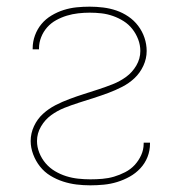

<svg xmlns="http://www.w3.org/2000/svg" viewBox="-20 -548 540 576"><path d="M251 8Q230 8 209.5 5.5Q189 3 169 -3.5Q149 -10 131 -21Q113 -32 100 -48.5Q87 -65 79.5 -85Q72 -105 72 -125Q72 -148 82 -169.5Q92 -191 109 -206.5Q126 -222 146.5 -232.5Q167 -243 188.5 -251Q210 -259 232 -266Q254 -273 275.5 -280Q297 -287 318.5 -295.5Q340 -304 358.5 -317.5Q377 -331 389 -351.5Q401 -372 401 -395Q401 -413 394.5 -430Q388 -447 377 -461Q366 -475 351 -484.5Q336 -494 319 -500Q302 -506 284.5 -508Q267 -510 249 -510Q232 -510 214.5 -508Q197 -506 180.5 -501Q164 -496 148.5 -487.5Q133 -479 121.5 -466Q110 -453 103.5 -436.5Q97 -420 97 -403V-400H78V-403Q78 -423 85 -442Q92 -461 104.5 -476Q117 -491 134.5 -501.5Q152 -512 171 -518Q190 -524 209.5 -526Q229 -528 249 -528Q269 -528 289.5 -525.5Q310 -523 329 -516.5Q348 -510 365 -498.5Q382 -487 394.5 -470.5Q407 -454 413.5 -434.5Q420 -415 420 -395Q420 -372 410 -350.5Q400 -329 383.5 -313.5Q367 -298 346.5 -287.5Q326 -277 304.5 -269Q283 -261 261 -254Q239 -247 217 -240Q195 -233 173.5 -224.5Q152 -216 133.5 -202.5Q115 -189 103 -168.5Q91 -148 91 -125Q91 -107 98 -89.5Q105 -72 117 -58Q129 -44 145 -34.5Q161 -25 178.5 -19.5Q196 -14 214.5 -12Q233 -10 251 -10Q269 -10 287 -11.5Q305 -13 322 -18Q339 -23 355.5 -31.5Q372 -40 384 -53Q396 -66 403.5 -82.5Q411 -99 411 -117V-120H430V-117Q430 -96 422.5 -77Q415 -58 401 -43Q387 -28 369 -18Q351 -8 331.5 -2Q312 4 291.5 6Q271 8 251 8Z"/></svg>

Font: Iosevka Thin
Style: Regular
Weight: 100
Monospace: yes
Designer: Belleve Invis
Foundry: Belleve Invis
Version: Version 32.5.0; ttfautohint (v1.8.4)